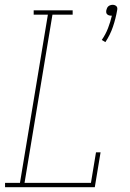

<svg xmlns="http://www.w3.org/2000/svg" viewBox="-20 -778 540 798"><path d="M418 -603 403 -612Q419 -635 429 -661Q439 -687 445 -713Q444 -713 443 -713Q442 -713 441 -713Q436 -713 432 -714.5Q428 -716 425 -719Q422 -722 421.5 -726.5Q421 -731 422 -736Q423 -740 425 -744.5Q427 -749 430.5 -752Q434 -755 439 -756.5Q444 -758 448 -758Q453 -758 457 -756.5Q461 -755 464 -752Q467 -749 467.5 -744.5Q468 -740 467 -736Q461 -701 449.5 -667Q438 -633 418 -603ZM1 0V-18H63L179 -717H120V-735H282V-717H198L82 -18H358L379 -145H398L374 0Z"/></svg>

Font: Iosevka Slab Thin Oblique
Style: Regular
Weight: 100
Italic angle: -9°
Monospace: yes
Designer: Belleve Invis
Foundry: Belleve Invis
Version: Version 11.1.0; ttfautohint (v1.8.3)